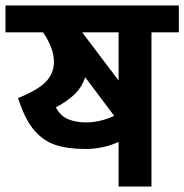

<svg xmlns="http://www.w3.org/2000/svg" viewBox="-30 -681 673 701"><path d="M623 -661V-563H523V0H403V-163Q373 -149 341.5 -143Q310 -137 284 -137Q217 -137 172 -152Q127 -167 93.5 -207Q60 -247 36 -323Q110 -353 138.5 -383.5Q167 -414 167 -455Q167 -505 127 -563H-10V-661ZM403 -563H270L403 -387ZM284 -234Q335 -234 387 -258L281 -399Q271 -366 245 -339.5Q219 -313 174 -289Q190 -258 218.5 -246Q247 -234 284 -234Z"/></svg>

Font: Biryani
Style: Bold
Weight: 700
Designer: Dan Reynolds and Mathieu Reguer
Foundry: Dan Reynolds and Mathieu Reguer
Version: Version 1.004; ttfautohint (v1.1) -l 5 -r 5 -G 72 -x 0 -D la